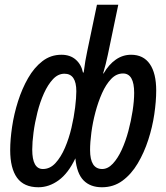

<svg xmlns="http://www.w3.org/2000/svg" viewBox="-20 -780 700 810"><path d="M142 10Q81 10 52 -30Q23 -70 23 -147Q23 -191 31 -245Q39 -299 56 -352.5Q73 -406 98.5 -450.5Q124 -495 159 -522Q194 -549 239 -549Q276 -549 299.5 -528.5Q323 -508 330 -474H333Q336 -499 340 -522.5Q344 -546 348 -564L389 -760H479L435 -549Q431 -529 426 -510Q421 -491 415 -470H417Q439 -508 468.5 -528.5Q498 -549 533 -549Q585 -549 612 -510Q639 -471 639 -398Q639 -353 631 -298.5Q623 -244 605.5 -190Q588 -136 561 -90.5Q534 -45 496.5 -17.5Q459 10 410 10Q361 10 332.5 -19Q304 -48 298 -112Q268 -49 227.5 -19.5Q187 10 142 10ZM411 -67Q435 -67 456 -89.5Q477 -112 493.5 -148Q510 -184 521.5 -227Q533 -270 539.5 -312.5Q546 -355 546 -388Q546 -470 499 -470Q471 -470 449 -447Q427 -424 410.5 -387Q394 -350 382.5 -306.5Q371 -263 365.5 -221Q360 -179 360 -147Q360 -67 411 -67ZM161 -67Q191 -67 214 -92Q237 -117 254 -156.5Q271 -196 281.5 -241Q292 -286 297 -327Q302 -368 302 -395Q302 -469 252 -469Q225 -469 203.5 -446Q182 -423 165.5 -386.5Q149 -350 138 -306.5Q127 -263 121.5 -221.5Q116 -180 116 -149Q116 -67 161 -67Z"/></svg>

Font: Noto Sans ExtraCondensed Medium
Style: Italic
Weight: 500
Width: 2
Italic angle: -12°
Designer: Monotype Design Team
Foundry: Monotype Imaging Inc.
Version: Version 2.013; ttfautohint (v1.8.4.7-5d5b)